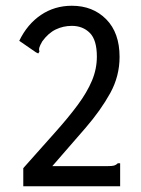

<svg xmlns="http://www.w3.org/2000/svg" viewBox="-20 -648 490 668"><path d="M61 -63Q123 -133 170.5 -186Q218 -239 250.5 -283Q283 -327 300 -367.5Q317 -408 317 -451Q317 -509 292.5 -533.5Q268 -558 230 -558Q200 -558 174 -545.5Q148 -533 127 -504Q119 -490 117 -483Q115 -476 117 -468L113 -462L105 -466L47 -506Q75 -564 122.5 -596Q170 -628 230 -628Q303 -628 349.5 -581Q396 -534 396 -450Q396 -383 363.5 -324Q331 -265 278 -203.5Q225 -142 162 -70H353Q370 -70 377 -72Q384 -74 390 -80H398V0H61Z"/></svg>

Font: Inconsolata SemiCondensed Medium
Style: Regular
Weight: 500
Width: 4
Monospace: yes
Designer: Raph Levien, Cyreal, Brenton Simpson
Foundry: Raph Levien, Cyreal, Google
Version: Version 3.001; ttfautohint (v1.8.2.53-6de2)